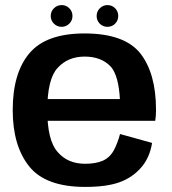

<svg xmlns="http://www.w3.org/2000/svg" viewBox="-20 -730 678 755"><path d="M315 5V-86Q246 -86 206.5 -132.5Q166 -178 166 -297Q166 -420 207 -463.5Q247.5 -507.5 313 -507.5Q379.5 -507.5 417 -466.5Q446.5 -430.5 451.5 -340.5H152.5V-255H590.5Q593.5 -274.5 593.5 -298Q593.5 -441.5 531.5 -520.5Q468.5 -598.5 312.5 -598.5Q161.5 -598.5 96 -521Q30 -443.5 30 -297Q30 -156.5 95 -75.5Q159.5 5 315 5ZM315 -86V5Q398.5 5 449 -13Q499.5 -31 534 -70Q568.5 -108.5 578 -168L452 -203Q442.5 -166.5 427 -138Q411 -109.5 383 -97.5Q355 -86 315 -86ZM222.5 -624.5Q240 -624.5 252.5 -637Q265 -649.5 265 -667Q265 -685 252.5 -697.5Q240 -710 222.5 -710Q204.5 -710 192 -697.5Q179.5 -685 179.5 -667Q179.5 -649.5 192 -637Q204.5 -624.5 222.5 -624.5ZM402.5 -624.5Q420.5 -624.5 432.8 -637Q445 -649.5 445 -667Q445 -685 432.8 -697.5Q420.5 -710 402.5 -710Q385 -710 372.5 -697.5Q360 -685 360 -667Q360 -649.5 372.2 -637Q384.5 -624.5 402.5 -624.5Z"/></svg>

Font: Anybody Thin SemiBold
Style: Regular
Weight: 600
Version: Version 1.113;gftools[0.9.25]